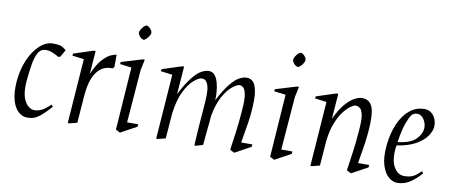

<svg xmlns="http://www.w3.org/2000/svg" viewBox="-62 -910 2730 1165"><g transform="rotate(10 1303.0 -328.0)"><path d="M143 10Q114 10 89 -12Q64 -34 51 -79.5Q38 -125 43 -195Q49 -269 75 -329Q101 -389 139.5 -424.5Q178 -460 221 -460Q243 -460 260.5 -457Q278 -454 303 -433L277 -388L264 -386Q254 -393 241.5 -399Q229 -405 215 -409.5Q201 -414 186 -414Q154 -414 138 -385.5Q122 -357 115 -312.5Q108 -268 103 -220Q94 -129 118.5 -85.5Q143 -42 180 -42Q200 -42 222.5 -52.5Q245 -63 276 -94L286 -81Q246 -37 221.5 -18Q197 1 179.5 5.5Q162 10 143 10Z M392 0 421 -399 349 -408 351 -421 471 -460H483L472 -317Q500 -381 529 -411.5Q558 -442 581 -451Q604 -460 612 -460V-384L602 -374Q598 -374 594 -374Q590 -374 585 -374Q573 -374 554 -367Q535 -360 515.5 -340Q496 -320 481.5 -282Q467 -244 462 -182L449 -12L402 0Z M714 2 687 -12 714 -399 642 -408 645 -421 774 -460H786L772 -395L746 -67H815L813 -52ZM757 -578Q751 -578 742.5 -584Q734 -590 728 -599.5Q722 -609 722 -617Q723 -626 730 -637.5Q737 -649 746 -657.5Q755 -666 762 -666Q768 -666 776.5 -659.5Q785 -653 791 -644Q797 -635 797 -626Q796 -617 789 -606Q782 -595 773 -586.5Q764 -578 757 -578Z M937 0 966 -399 894 -408 896 -421 1016 -460H1028L1015 -289Q1052 -360 1082 -397Q1112 -434 1136.5 -447Q1161 -460 1182 -460Q1205 -460 1219 -442Q1233 -424 1240 -396.5Q1247 -369 1249 -340.5Q1251 -312 1249 -292Q1286 -362 1315.5 -398Q1345 -434 1369.5 -447Q1394 -460 1415 -460Q1437 -460 1453.5 -444.5Q1470 -429 1477.5 -386Q1485 -343 1478 -260Q1475 -225 1470 -193Q1465 -161 1459.5 -130.5Q1454 -100 1449 -67H1518L1516 -52L1418 2L1391 -12Q1400 -74 1407.5 -131Q1415 -188 1420 -256Q1426 -324 1420 -356.5Q1414 -389 1402.5 -398.5Q1391 -408 1380 -408Q1365 -408 1337 -386.5Q1309 -365 1282 -317.5Q1255 -270 1241 -193Q1240 -175 1238 -154.5Q1236 -134 1233.5 -111.5Q1231 -89 1229 -64Q1227 -39 1224 -12L1183 0H1172Q1180 -137 1187.5 -222Q1195 -307 1192 -344Q1190 -362 1185 -376.5Q1180 -391 1171 -399.5Q1162 -408 1146 -408Q1130 -408 1100.5 -384Q1071 -360 1044 -307Q1017 -254 1006 -168L994 -12L947 0Z M1664 2 1637 -12 1664 -399 1592 -408 1595 -421 1724 -460H1736L1722 -395L1696 -67H1765L1763 -52ZM1707 -578Q1701 -578 1692.5 -584Q1684 -590 1678 -599.5Q1672 -609 1672 -617Q1673 -626 1680 -637.5Q1687 -649 1696 -657.5Q1705 -666 1712 -666Q1718 -666 1726.5 -659.5Q1735 -653 1741 -644Q1747 -635 1747 -626Q1746 -617 1739 -606Q1732 -595 1723 -586.5Q1714 -578 1707 -578Z M1887 0 1916 -399 1844 -408 1846 -421 1966 -460H1978L1966 -304Q1995 -366 2024.5 -399.5Q2054 -433 2080 -446.5Q2106 -460 2125 -460Q2173 -460 2190 -415.5Q2207 -371 2197 -258Q2194 -224 2189.5 -192.5Q2185 -161 2179.5 -130.5Q2174 -100 2169 -67H2238L2236 -52L2137 2L2110 -12Q2119 -74 2127 -131Q2135 -188 2140 -256Q2146 -320 2141 -352.5Q2136 -385 2123.5 -396.5Q2111 -408 2094 -408Q2084 -408 2064.5 -394.5Q2045 -381 2023 -353Q2001 -325 1982.5 -279.5Q1964 -234 1956 -169L1944 -12L1897 0Z M2422 10Q2396 10 2370 -11.5Q2344 -33 2329 -80Q2314 -127 2321 -203Q2329 -281 2354.5 -338.5Q2380 -396 2419.5 -428Q2459 -460 2509 -460Q2545 -460 2566.5 -432Q2588 -404 2586 -366Q2585 -338 2563 -306Q2541 -274 2495.5 -248.5Q2450 -223 2380 -213Q2368 -128 2392 -83Q2416 -38 2458 -38Q2488 -38 2509 -47Q2530 -56 2560 -86L2569 -74Q2536 -37 2509.5 -19Q2483 -1 2462 4.5Q2441 10 2422 10ZM2383 -234Q2461 -243 2494 -276Q2527 -309 2528 -346Q2529 -363 2522 -381Q2515 -399 2502 -411.5Q2489 -424 2471 -424Q2464 -424 2455 -421.5Q2446 -419 2439 -411Q2427 -397 2411.5 -357Q2396 -317 2383 -234Z"/></g></svg>

Font: Ancizar Serif Light
Style: Italic
Weight: 300
Italic angle: -4°
Designer: Cesar Puertas, Viviana Monsalve, Julian Moncada, Julian Prieto, Jose Castro, Felipe Aragon, Mariel Hernandez, Sara Alarc
Version: Version 8.100